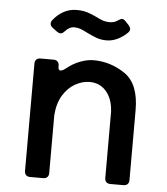

<svg xmlns="http://www.w3.org/2000/svg" viewBox="-53 -799 736 846"><g transform="rotate(5 315.0 -375.5)"><path d="M549 -334V-24Q549 -13 542.5 -6.5Q536 0 525 0H466Q455 0 448.5 -6.5Q442 -13 442 -24V-317Q439 -374 410.5 -407Q382 -440 337 -440Q305 -440 273.5 -422.5Q242 -405 220 -369.5Q198 -334 194 -281V-24Q194 -13 187.5 -6.5Q181 0 170 0H111Q100 0 93.5 -6.5Q87 -13 87 -24V-500Q87 -511 93.5 -517.5Q100 -524 111 -524H170Q181 -524 187.5 -517.5Q194 -511 194 -500V-495Q194 -479 204 -479Q213 -479 228 -491Q255 -513 286.5 -525Q318 -537 346 -537Q421 -537 485 -493.5Q549 -450 549 -334ZM309 -654Q290 -664 276.5 -669Q263 -674 249 -674Q226 -674 207 -652Q198 -642 189 -642Q183 -642 174 -648L154 -663Q143 -671 143 -682Q143 -690 148 -696Q168 -722 194.5 -736.5Q221 -751 252 -751Q279 -751 298.5 -745Q318 -739 341 -728Q358 -719 371.5 -714.5Q385 -710 401 -710Q422 -710 437 -721Q448 -729 455 -729Q462 -729 470 -721L486 -704Q494 -694 494 -687Q494 -679 486 -671Q467 -652 443 -640.5Q419 -629 394 -629Q371 -629 352 -635.5Q333 -642 309 -654Z"/></g></svg>

Font: Shippori Gothic B2 Bold
Style: Regular
Weight: 700
Designer: FONTDASU
Foundry: FONTDASU / Google Inc. / but / Adobe
Version: Version 1.130